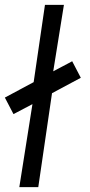

<svg xmlns="http://www.w3.org/2000/svg" viewBox="-29 -770 370 790"><path d="M234 -750 190 -476.5 268 -518 303.5 -450 185 -386.5 128.5 0H50.5L104.5 -341.5L26.5 -300.5L-9 -368.5L109.5 -432L156 -750Z"/></svg>

Font: Urbanist
Style: Italic
Weight: 400
Italic angle: -8°
Designer: Corey Hu
Foundry: Corey Hu
Version: Version 1.330; ttfautohint (v1.8.4.7-5d5b)